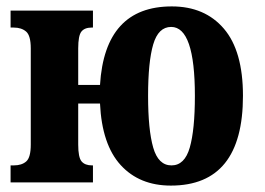

<svg xmlns="http://www.w3.org/2000/svg" viewBox="-20 -569 828 599"><path d="M513 10Q738 10 738 -270Q738 -410 678.5 -479.5Q619 -549 516 -549Q307 -549 292 -304H224V-418Q224 -458 234 -470.5Q244 -483 266 -483H270V-536H13V-483H23Q47 -483 61.5 -470.5Q76 -458 76 -418V-118Q76 -78 62 -65.5Q48 -53 23 -53H13V0H270V-53H267Q245 -53 234.5 -65.5Q224 -78 224 -118V-246H292Q298 -118 356.5 -54Q415 10 513 10ZM515 -53Q474 -53 458 -108.5Q442 -164 442 -270Q442 -376 458 -430.5Q474 -485 514 -485Q588 -485 588 -270Q588 -164 572 -108.5Q556 -53 515 -53Z"/></svg>

Font: Noto Serif ExtraCondensed Extra
Style: Regular
Weight: 800
Width: 3
Designer: Monotype Design Team
Foundry: Monotype Imaging Inc.
Version: Version 1.002